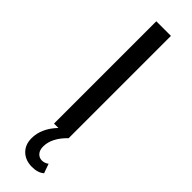

<svg xmlns="http://www.w3.org/2000/svg" viewBox="-310 -703 929 929"><g transform="rotate(45 155.0 -238.0)"><path d="M224 156 241 204Q218 224 178 224Q133 224 105.5 197.5Q78 171 78 127Q78 60 135 0H105V-700H205V0Q146 57 146 116Q146 140 158.5 154Q171 168 190 168Q208 168 224 156Z"/></g></svg>

Font: false
Style: Regular
Weight: 500
Designer: Julieta Ulanovsky
Foundry: Julieta Ulanovsky
Version: Version 7.222;hotconv 1.0.109;makeotfexe 2.5.65596